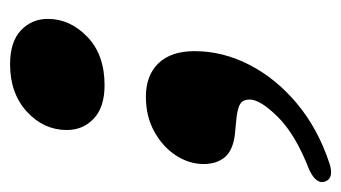

<svg xmlns="http://www.w3.org/2000/svg" viewBox="-198 -320 677 381"><g transform="rotate(-90 140.5 -129.5)"><path d="M63.5 -2Q32 -6 18.8 -22.2Q5.5 -38.5 5.5 -64Q5.5 -92.5 22.5 -118.8Q39.5 -145 69.8 -161.8Q100 -178.5 139 -178.5Q181.5 -178.5 205.5 -153.5Q229.5 -128.5 229.5 -82Q229.5 -25.5 202.2 27.2Q175 80 125.2 121.5Q75.5 163 7.5 185.5Q-21 195 -28.5 179Q-37 160 -5.5 145.5Q64 118.5 98.8 83.5Q133.5 48.5 133.5 27.5Q133.5 15 126 9.5Q118.5 4 99 1.5ZM162 -260.5Q118.5 -260.5 95.8 -281.8Q73 -303 73 -335.5Q73 -381 109.2 -414.5Q145.5 -448 203.5 -448Q248 -448 270.8 -426.5Q293.5 -405 293.5 -373Q293.5 -329 258 -294.8Q222.5 -260.5 162 -260.5Z"/></g></svg>

Font: Fraunces 144pt S050 Black
Style: Italic
Weight: 900
Italic angle: -16°
Version: Version 1.000; ttfautohint (v1.8.3)